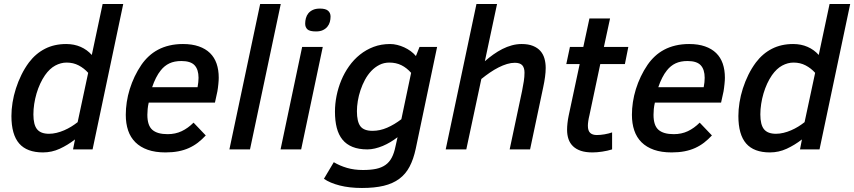

<svg xmlns="http://www.w3.org/2000/svg" viewBox="-20 -747 4271 960"><path d="M37.1 -167Q37.1 -199.2 42.7 -234.4Q48.3 -269.5 59.6 -304.7Q70.8 -339.8 87.2 -373Q103.5 -406.2 125 -435.1Q158.7 -479.5 205.1 -503.2Q251.5 -526.9 311 -526.9Q350.6 -526.9 383.1 -512.7Q415.5 -498.5 439 -472.2L493.2 -727.1H596.2L442.9 0H345.2L355 -49.8Q318.4 -21.5 278.6 -3.2Q238.8 15.1 194.8 15.1Q114.7 15.1 75.9 -29.5Q37.1 -74.2 37.1 -167ZM205.1 -371.1Q191.9 -352.1 181.2 -328.9Q170.4 -305.7 162.8 -280Q155.3 -254.4 151.1 -227.5Q147 -200.7 147 -174.8Q147 -123.5 165.3 -100.8Q183.6 -78.1 225.1 -78.1Q243.7 -78.1 262.9 -82.8Q282.2 -87.4 300.8 -95.5Q319.3 -103.5 336.4 -114Q353.5 -124.5 368.2 -136.2L420.9 -382.8Q400.4 -405.8 373.5 -419.9Q346.7 -434.1 313 -434.1Q284.2 -434.1 256.3 -419.2Q228.5 -404.3 205.1 -371.1Z M723.6 -233.9Q719.7 -217.3 718.3 -201.9Q716.8 -186.5 716.8 -172.9Q716.8 -119.6 741.7 -97.9Q766.6 -76.2 817.9 -76.2Q856.9 -76.2 888.4 -91.1Q919.9 -106 947.8 -133.8L1008.8 -69.8Q990.2 -49.8 969.7 -33.9Q949.2 -18.1 925 -7.1Q900.9 3.9 871.8 9.5Q842.8 15.1 807.6 15.1Q756.3 15.1 719 2Q681.6 -11.2 657 -35.6Q632.3 -60.1 620.6 -94.7Q608.9 -129.4 608.9 -172.9Q608.9 -204.1 613.8 -236.6Q618.7 -269 628.7 -301.3Q638.7 -333.5 653.3 -364.3Q668 -395 687 -422.9Q703.1 -446.3 723.9 -465.6Q744.6 -484.9 770.3 -498.5Q795.9 -512.2 827.1 -519.5Q858.4 -526.9 895 -526.9Q940.4 -526.9 974.1 -515.1Q1007.8 -503.4 1030 -481.7Q1052.2 -460 1063 -428.7Q1073.7 -397.5 1073.7 -357.9Q1073.7 -352.5 1073.2 -344.5Q1072.8 -336.4 1071.8 -326.9Q1070.8 -317.4 1069.6 -307.6Q1068.4 -297.9 1066.9 -290L1054.7 -233.9ZM967.8 -311Q970.2 -323.7 971.4 -335.7Q972.7 -347.7 972.7 -357.9Q972.7 -399.4 952.9 -420.7Q933.1 -441.9 886.7 -441.9Q852.1 -441.9 827.1 -430.2Q802.2 -418.5 783.7 -395Q771 -379.4 760 -357.7Q749 -335.9 740.7 -311Z M1127 0 1280.8 -727.1H1383.8L1230 0Z M1382.8 0 1490.7 -512.2H1593.8L1485.8 0ZM1505.9 -628.9Q1505.9 -642.6 1509.5 -656.2Q1513.2 -669.9 1521.7 -680.4Q1530.3 -690.9 1544.4 -697.5Q1558.6 -704.1 1579.6 -704.1Q1608.4 -704.1 1620.6 -693.1Q1632.8 -682.1 1632.8 -664.1Q1632.8 -650.4 1629.2 -637.2Q1625.5 -624 1616.9 -613.5Q1608.4 -603 1594.5 -596.4Q1580.6 -589.8 1560.1 -589.8Q1528.3 -589.8 1517.1 -600.3Q1505.9 -610.8 1505.9 -628.9Z M2058.6 -2.9Q2047.4 49.3 2027.8 86.4Q2008.3 123.5 1976.3 147.2Q1944.3 170.9 1898.7 181.9Q1853 192.9 1789.6 192.9Q1727.1 192.9 1678.5 180.4Q1629.9 168 1599.6 147L1648.9 64Q1679.2 82 1715.1 92.5Q1751 103 1794.9 103Q1833 103 1860.6 97.2Q1888.2 91.3 1907.5 77.6Q1926.8 64 1938.7 41.3Q1950.7 18.6 1957.5 -15.1L1967.8 -61Q1950.7 -47.9 1931.9 -36.6Q1913.1 -25.4 1893.8 -17.3Q1874.5 -9.3 1854.7 -4.6Q1835 0 1816.9 0Q1773.4 0 1742.7 -12.5Q1711.9 -24.9 1692.4 -48.8Q1672.9 -72.8 1663.8 -107.9Q1654.8 -143.1 1654.8 -189Q1654.8 -227.5 1662.8 -267.8Q1670.9 -308.1 1686.5 -345.7Q1702.1 -383.3 1725.6 -416.3Q1749 -449.2 1779.8 -473.9Q1810.5 -498.5 1848.1 -512.7Q1885.7 -526.9 1930.7 -526.9Q1947.8 -526.9 1965.8 -522.5Q1983.9 -518.1 2001 -510.3Q2018.1 -502.4 2033.2 -491.5Q2048.3 -480.5 2059.6 -466.8L2077.6 -512.2H2165.5ZM2035.6 -382.8Q2013.7 -407.7 1987.1 -420.9Q1960.4 -434.1 1926.8 -434.1Q1899.4 -434.1 1877 -422.6Q1854.5 -411.1 1836.4 -392.1Q1818.4 -373 1804.9 -348.1Q1791.5 -323.2 1782.5 -296.1Q1773.4 -269 1769 -241.9Q1764.6 -214.8 1764.6 -190.9Q1764.6 -138.7 1782 -115.7Q1799.3 -92.8 1842.8 -92.8Q1879.4 -92.8 1915.5 -108.4Q1951.7 -124 1986.8 -150.9Z M2528.3 0 2590.3 -292Q2595.7 -319.3 2599.1 -341.1Q2602.5 -362.8 2602.5 -383.8Q2602.5 -408.2 2591.3 -420.7Q2580.1 -433.1 2553.7 -433.1Q2535.6 -433.1 2515.1 -427Q2494.6 -420.9 2472.9 -409.9Q2451.2 -398.9 2429.4 -384Q2407.7 -369.1 2386.7 -352.1L2311.5 0H2208.5L2362.3 -727.1H2465.3L2404.3 -440.9Q2424.8 -459 2446.8 -474.6Q2468.8 -490.2 2491.9 -502Q2515.1 -513.7 2539.3 -520.3Q2563.5 -526.9 2588.4 -526.9Q2622.1 -526.9 2645.3 -517.3Q2668.5 -507.8 2682.4 -491.7Q2696.3 -475.6 2702.4 -453.9Q2708.5 -432.1 2708.5 -407.2Q2708.5 -386.7 2705.1 -361.8Q2701.7 -336.9 2696.3 -312L2630.4 0Z M3040.5 0Q3017.1 7.3 2990.7 11.2Q2964.4 15.1 2942.4 15.1Q2908.2 15.1 2884.3 7.1Q2860.4 -1 2845 -15.9Q2829.6 -30.8 2822.5 -51.5Q2815.4 -72.3 2815.4 -98.1Q2815.4 -113.3 2817.4 -131.3Q2819.3 -149.4 2823.2 -168L2878.4 -426.8H2811.5L2829.6 -512.2H2896.5L2927.2 -654.8H3030.3L2999.5 -512.2H3121.6L3104.5 -426.8H2981.4L2927.2 -170.9Q2923.3 -155.3 2921.4 -141.8Q2919.4 -128.4 2919.4 -118.2Q2919.4 -93.3 2930.9 -82.5Q2942.4 -71.8 2964.4 -71.8Q2981.4 -71.8 3002.7 -75.4Q3023.9 -79.1 3040.5 -85Z M3254.4 -233.9Q3250.5 -217.3 3249 -201.9Q3247.6 -186.5 3247.6 -172.9Q3247.6 -119.6 3272.5 -97.9Q3297.4 -76.2 3348.6 -76.2Q3387.7 -76.2 3419.2 -91.1Q3450.7 -106 3478.5 -133.8L3539.6 -69.8Q3521 -49.8 3500.5 -33.9Q3480 -18.1 3455.8 -7.1Q3431.6 3.9 3402.6 9.5Q3373.5 15.1 3338.4 15.1Q3287.1 15.1 3249.8 2Q3212.4 -11.2 3187.7 -35.6Q3163.1 -60.1 3151.4 -94.7Q3139.6 -129.4 3139.6 -172.9Q3139.6 -204.1 3144.5 -236.6Q3149.4 -269 3159.4 -301.3Q3169.4 -333.5 3184.1 -364.3Q3198.7 -395 3217.8 -422.9Q3233.9 -446.3 3254.6 -465.6Q3275.4 -484.9 3301 -498.5Q3326.7 -512.2 3357.9 -519.5Q3389.2 -526.9 3425.8 -526.9Q3471.2 -526.9 3504.9 -515.1Q3538.6 -503.4 3560.8 -481.7Q3583 -460 3593.8 -428.7Q3604.5 -397.5 3604.5 -357.9Q3604.5 -352.5 3604 -344.5Q3603.5 -336.4 3602.5 -326.9Q3601.6 -317.4 3600.3 -307.6Q3599.1 -297.9 3597.7 -290L3585.4 -233.9ZM3498.5 -311Q3501 -323.7 3502.2 -335.7Q3503.4 -347.7 3503.4 -357.9Q3503.4 -399.4 3483.6 -420.7Q3463.9 -441.9 3417.5 -441.9Q3382.8 -441.9 3357.9 -430.2Q3333 -418.5 3314.5 -395Q3301.8 -379.4 3290.8 -357.7Q3279.8 -335.9 3271.5 -311Z M3671.9 -167Q3671.9 -199.2 3677.5 -234.4Q3683.1 -269.5 3694.3 -304.7Q3705.6 -339.8 3721.9 -373Q3738.3 -406.2 3759.8 -435.1Q3793.5 -479.5 3839.8 -503.2Q3886.2 -526.9 3945.8 -526.9Q3985.4 -526.9 4017.8 -512.7Q4050.3 -498.5 4073.7 -472.2L4127.9 -727.1H4231L4077.6 0H3980L3989.7 -49.8Q3953.1 -21.5 3913.3 -3.2Q3873.5 15.1 3829.6 15.1Q3749.5 15.1 3710.7 -29.5Q3671.9 -74.2 3671.9 -167ZM3839.8 -371.1Q3826.7 -352.1 3815.9 -328.9Q3805.2 -305.7 3797.6 -280Q3790 -254.4 3785.9 -227.5Q3781.7 -200.7 3781.7 -174.8Q3781.7 -123.5 3800 -100.8Q3818.4 -78.1 3859.9 -78.1Q3878.4 -78.1 3897.7 -82.8Q3917 -87.4 3935.5 -95.5Q3954.1 -103.5 3971.2 -114Q3988.3 -124.5 4002.9 -136.2L4055.7 -382.8Q4035.2 -405.8 4008.3 -419.9Q3981.4 -434.1 3947.8 -434.1Q3918.9 -434.1 3891.1 -419.2Q3863.3 -404.3 3839.8 -371.1Z"/></svg>

Font: Clear Sans Medium
Style: Italic
Weight: 500
Italic angle: -12°
Foundry: Intel Corporation
Version: Version 1.00